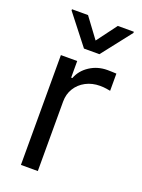

<svg xmlns="http://www.w3.org/2000/svg" viewBox="-145 -830 662 896"><g transform="rotate(20 186.0 -382.0)"><path d="M76.7 0V-545.4H157.7V-462.9H163.6Q178.7 -503.4 217.5 -528.8Q256.3 -554.2 305.2 -554.2Q314.5 -554.2 328.4 -553.7Q342.3 -553.2 349.6 -552.7V-467.3Q345.2 -468.3 330.1 -470.7Q314.9 -473.1 298.3 -473.1Q258.8 -473.1 227.5 -456.5Q196.3 -439.9 178.5 -411.1Q160.6 -382.3 160.6 -345.2V0ZM131.8 -764.2 205.6 -664.6 279.8 -764.2H359.4V-758.3L244.1 -610.8H167.5L52.2 -758.3V-764.2Z"/></g></svg>

Font: Sahel VF Regular
Style: Regular
Weight: 400
Foundry: Saber Rastikerdar (saber.rastikerdar@gmail.com)
Version: Version 3.4.0